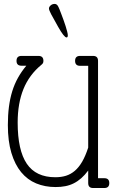

<svg xmlns="http://www.w3.org/2000/svg" viewBox="-20 -946 587 965"><path d="M382.3 -615.2H423.3V-204.1C414.2 -176.1 404.1 -152.6 393.1 -133.5C382 -114.5 369.7 -99.2 356.2 -87.6C342.7 -76.1 327.9 -67.8 311.8 -62.7C295.7 -57.7 277.8 -55.2 258.3 -55.2C193.2 -55.2 145.3 -77.8 114.7 -123C84.1 -168.3 68.8 -237.3 68.8 -330.1C68.8 -394.5 78.5 -450.7 97.9 -498.5C117.3 -546.4 147.6 -587.2 189 -621.1C192.2 -623.7 194.6 -626.4 196 -629.2C197.5 -631.9 198.2 -635.6 198.2 -640.1C198.2 -656.7 189.9 -665 173.3 -665H87.9C71.3 -665 63 -656.7 63 -640.1C63 -623.9 71.3 -615.7 87.9 -615.7H112.3C96 -596.2 82 -575.9 70.3 -554.9C58.6 -533.9 49 -511.3 41.5 -487.1C34 -462.8 28.5 -436.8 24.9 -408.9C21.3 -381.1 19.5 -350.6 19.5 -317.4C19.5 -263.7 25.4 -217.2 37.1 -178C48.8 -138.8 65.2 -106.4 86.2 -80.8C107.2 -55.3 132.4 -36.4 161.9 -24.2C191.3 -12 223.8 -5.9 259.3 -5.9C276.9 -5.9 293.2 -7.3 308.3 -10.3C323.5 -13.2 337.6 -18 350.8 -24.7C364 -31.3 376.5 -39.9 388.4 -50.3C400.3 -60.7 411.9 -73.6 423.3 -88.9V-25.9C423.3 -9.3 431.5 -1 447.8 -1H504.4C521 -1 529.3 -9.3 529.3 -25.9C529.3 -42.2 521 -50.3 504.4 -50.3H472.7V-640.1C472.7 -656.7 464.4 -665 447.8 -665H382.3C365.7 -665 357.4 -656.7 357.4 -640.1C357.4 -623.5 365.7 -615.2 382.3 -615.2ZM273.9 -910.6C269.4 -921.1 263 -926.3 254.9 -926.3C246.7 -926.3 239.9 -923.7 234.4 -918.7C228.8 -913.7 226.1 -908.5 226.1 -903.3C226.1 -898.1 229.7 -888.7 236.8 -875C244 -861.3 255.7 -840.2 272 -811.5C292.2 -775.7 306.3 -757.8 314.5 -757.8C318.7 -757.8 320.8 -761.4 320.8 -768.6C320.8 -772.8 319.7 -779.1 317.6 -787.4C315.5 -795.7 312.9 -804.8 309.8 -814.7C306.7 -824.6 303.2 -834.9 299.3 -845.5L288.3 -875L279.3 -898.4C276.7 -904.9 274.9 -909 273.9 -910.6Z"/></svg>

Font: Nathan
Style: Regular
Weight: 400
Designer: Peter Wiegel
Foundry: Peter Wiegel
Version: Version 1.001 2009